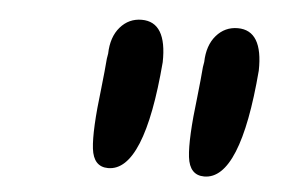

<svg xmlns="http://www.w3.org/2000/svg" viewBox="-36 -798 689 446"><g transform="rotate(5 309.0 -575.0)"><path d="M230 -400Q196 -400 191 -442Q186 -484 198 -582Q203 -627 205 -653L207 -665Q208 -704 228 -727Q248 -750 278 -750Q337 -750 335 -656Q314 -400 230 -400ZM454 -400Q420 -400 415 -442Q410 -484 422 -582Q427 -627 429 -653L431 -665Q432 -704 452 -727Q472 -750 502 -750Q561 -750 559 -656Q538 -400 454 -400Z"/></g></svg>

Font: Hermit
Style: Bold Italic
Weight: 700
Italic angle: -10°
Designer: Pablo Caro
Version: Version 2.000;PS 002.000;hotconv 1.0.88;makeotf.lib2.5.64775